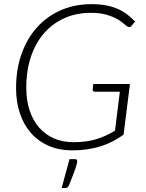

<svg xmlns="http://www.w3.org/2000/svg" viewBox="-20 -736 724 950"><path d="M343.5 -32.5Q377 -32.5 404.8 -36.2Q432.5 -40 457 -47.5Q481.5 -55 504 -65.5Q526.5 -76 549 -89.5L573 -282H449.5Q444 -282 440.8 -285.2Q437.5 -288.5 438.5 -293L441.5 -320.5H623L591.5 -69.5Q565 -51 537.2 -36.5Q509.5 -22 478.2 -12.2Q447 -2.5 412 2.8Q377 8 336 8Q272.5 8 221.2 -14.2Q170 -36.5 134 -77Q98 -117.5 78.8 -174.2Q59.5 -231 59.5 -300Q59.5 -393.5 87 -470.2Q114.5 -547 164 -601.5Q213.5 -656 282 -685.8Q350.5 -715.5 432.5 -715.5Q471 -715.5 502.5 -709.8Q534 -704 560 -693Q586 -682 607.5 -666Q629 -650 648 -629.5L632.5 -610Q624.5 -597.5 611.5 -604.5Q604.5 -607.5 592.8 -618.5Q581 -629.5 560.2 -641.5Q539.5 -653.5 507.5 -663Q475.5 -672.5 428.5 -672.5Q358 -672.5 299.5 -646.5Q241 -620.5 198.8 -572.5Q156.5 -524.5 133.2 -455.8Q110 -387 110 -301.5Q110 -239.5 126.5 -189.8Q143 -140 173.5 -105Q204 -70 247 -51.2Q290 -32.5 343.5 -32.5ZM352 51.5Q358 51.5 360 54.5Q362 57.5 362 61.5Q362 67 359.8 75.8Q357.5 84.5 352.8 98.8Q348 113 340 133.5Q332 154 320.5 182.5Q317 189.5 312.8 192Q308.5 194.5 301 194.5H285L324 51.5Z"/></svg>

Font: Lato Light
Style: Italic
Weight: 300
Italic angle: -7°
Designer: Lukasz Dziedzic
Foundry: tyPoland Lukasz Dziedzic
Version: Version 2.007; 2014-02-27